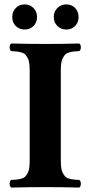

<svg xmlns="http://www.w3.org/2000/svg" viewBox="-20 -843 407 865"><path d="M113.8 -522.9Q113.8 -543.5 111.8 -558.1Q109.9 -572.8 104.2 -582.5Q98.6 -592.3 93.3 -597.9Q87.9 -603.5 76.7 -606.7Q65.4 -609.9 56.4 -610.8Q47.4 -611.8 30.8 -612.8Q23.4 -617.2 23.4 -629.9Q23.4 -642.6 30.8 -647Q110.8 -645 185.1 -645Q256.8 -645 336.9 -647Q344.2 -642.6 344.2 -629.9Q344.2 -617.2 336.9 -612.8Q320.3 -611.8 311.3 -610.8Q302.2 -609.9 291 -606.7Q279.8 -603.5 274.4 -597.9Q269 -592.3 263.4 -582.5Q257.8 -572.8 255.9 -558.1Q253.9 -543.5 253.9 -522.9V-122.1Q253.9 -101.6 255.9 -86.9Q257.8 -72.3 263.4 -62.5Q269 -52.7 274.4 -47.1Q279.8 -41.5 291 -38.3Q302.2 -35.2 311.3 -34.2Q320.3 -33.2 336.9 -32.2Q344.2 -27.8 344.2 -15.1Q344.2 -2.4 336.9 2Q256.8 0 185.1 0Q110.8 0 30.8 2Q23.4 -2.4 23.4 -15.1Q23.4 -27.8 30.8 -32.2Q47.4 -33.2 56.4 -34.2Q65.4 -35.2 76.7 -38.3Q87.9 -41.5 93.3 -47.1Q98.6 -52.7 104.2 -62.5Q109.9 -72.3 111.8 -86.9Q113.8 -101.6 113.8 -122.1ZM147 -766.1Q147 -742.2 131.1 -726.1Q115.2 -710 90.8 -710Q66.9 -710 51 -725.8Q35.2 -741.7 35.2 -766.1Q35.2 -790.5 51 -806.9Q66.9 -823.2 90.8 -823.2Q114.7 -823.2 130.9 -806.9Q147 -790.5 147 -766.1ZM222.2 -766.1Q222.2 -790.5 238.5 -806.9Q254.9 -823.2 278.8 -823.2Q302.7 -823.2 318.4 -806.9Q334 -790.5 334 -766.1Q334 -741.7 318.4 -725.8Q302.7 -710 278.8 -710Q254.4 -710 238.3 -726.1Q222.2 -742.2 222.2 -766.1Z"/></svg>

Font: Linux Libertine G
Style: Bold
Weight: 700
Designer: Philipp H. Poll
Foundry: Philipp H. Poll
Version: Version 5.0.3